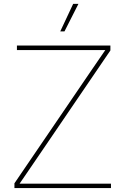

<svg xmlns="http://www.w3.org/2000/svg" viewBox="-20 -960 641 980"><path d="M53.7 0V-24.4L440.9 -592.8Q461.9 -623 482.7 -653.8Q503.4 -684.6 524.4 -714.4L526.4 -704.6Q487.3 -704.6 448.5 -704.6Q409.7 -704.6 370.6 -704.6H66.4V-727.5H543.5V-702.6L154.3 -131.3Q133.8 -101.6 113.8 -72Q93.8 -42.5 73.2 -12.7L70.8 -22.5Q109.4 -22.5 147.7 -22.5Q186 -22.5 224.6 -22.5H546.4V0ZM287.6 -799.8 353.5 -940.4H380.4L309.1 -799.8Z"/></svg>

Font: Inter 24pt Thin
Style: Regular
Weight: 250
Designer: Rasmus Andersson
Foundry: rsms
Version: Version 4.001;git-66647c0bb